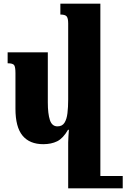

<svg xmlns="http://www.w3.org/2000/svg" viewBox="-20 -780 695 1056"><path d="M218 13Q143 13 104 -34Q65 -81 65 -182V-378Q65 -411 58 -421.5Q51 -432 22 -432V-492H243V-217Q243 -154 254.5 -119.5Q266 -85 296 -85Q322 -85 334.5 -104.5Q347 -124 351 -157.5Q355 -191 355 -233V-651Q355 -680 346.5 -690Q338 -700 312 -700V-760H532V188H655V256H355V3Q355 -15 356.5 -32Q358 -49 359 -66H354Q327 -19 294.5 -3Q262 13 218 13Z"/></svg>

Font: Noto Serif Armenian SemiCondensed Black
Style: Regular
Weight: 900
Width: 4
Designer: Monotype Design Team
Foundry: Monotype Imaging Inc.
Version: Version 2.008; ttfautohint (v1.8.4.7-5d5b)